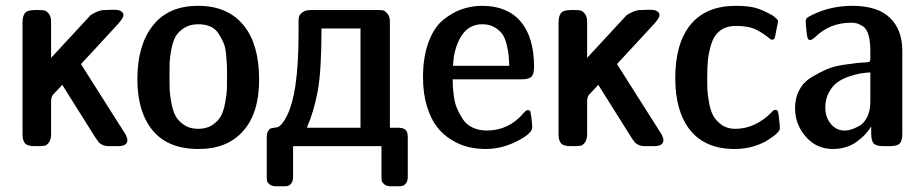

<svg xmlns="http://www.w3.org/2000/svg" viewBox="-20 -507 3204 666"><path d="M58.1 -41V-429.2Q58.1 -450.2 66.2 -461.2Q74.2 -472.2 101.1 -472.2H113.8Q126 -472.2 133.5 -470.7Q141.1 -469.2 149.2 -459.7Q157.2 -450.2 157.2 -431.2V-306.2Q284.2 -444.3 293.9 -454.1Q320.8 -472.2 341.8 -472.2H349.1Q352.1 -472.2 359.1 -472.7Q366.2 -473.1 370.1 -473.1H376Q408.2 -473.1 408.2 -453.1Q408.2 -446.3 392.1 -426.8Q264.2 -287.6 261.2 -285.2V-284.2L416 -40Q421.9 -27.8 421.9 -21Q421.9 0 389.2 0H359.9Q344.7 0 335.4 -4.4Q326.2 -8.8 322 -13.9Q317.9 -19 308.1 -34.2L195.8 -212.9Q189.9 -206.1 181.9 -197.5Q173.8 -189 170.9 -186Q168 -183.1 164.1 -178.5Q160.2 -173.8 159.7 -170.9Q159.2 -168 158.2 -164.6Q157.2 -161.1 157.2 -155.8V-42Q157.2 -22.9 149.7 -12.9Q142.1 -2.9 134.5 -1.5Q127 0 113.8 0H101.1Q74.2 0 66.2 -10.5Q58.1 -21 58.1 -41Z M456.5 -231.9Q456.5 -348.1 507.8 -415Q561 -486.8 667.5 -486.8Q771.5 -486.8 826.7 -417Q878.4 -352.1 878.9 -231.9Q878.9 -113.8 822.8 -51.8Q767.6 10.3 667.5 9.8Q563.5 9.8 509.8 -54.2Q456.5 -119.1 456.5 -231.9ZM767.6 -244.1Q767.6 -267.1 767.1 -280.5Q766.6 -293.9 764.2 -319.1Q761.7 -344.2 755.1 -359.1Q748.5 -374 738 -390.6Q727.5 -407.2 709.7 -415Q691.9 -422.9 667.5 -422.9Q638.7 -422.9 618.7 -409.9Q598.6 -397 589.1 -380.4Q579.6 -363.8 574.2 -335Q568.8 -306.2 568.4 -289.6Q567.9 -272.9 567.9 -243.9Q567.9 -214.8 568.4 -198Q568.8 -181.2 574.2 -151.6Q579.6 -122.1 589.1 -104.5Q598.6 -86.9 618.7 -73.5Q638.7 -60.1 667.7 -60.1Q696.8 -60.1 716.8 -73.5Q736.8 -86.9 746.3 -104.5Q755.9 -122.1 761.2 -151.6Q766.6 -181.2 767.1 -198Q767.6 -214.8 767.6 -244.1Z M905.3 -30.8Q905.3 -44.9 909.9 -52.5Q914.6 -60.1 918.9 -61.5Q923.3 -63 931.9 -64Q940.4 -64.9 942.4 -65.9Q958.5 -70.8 976.6 -107.9Q994.6 -145 1004.4 -208Q1015.6 -283.2 1015.6 -392.1V-432.1Q1015.6 -443.4 1017.6 -450.2Q1019.5 -457 1029.5 -464.6Q1039.6 -472.2 1058.6 -472.2H1289.6Q1301.8 -472.2 1308.1 -471.2Q1314.5 -470.2 1323.5 -460.2Q1332.5 -450.2 1332.5 -431.2V-64H1359.4Q1377.4 -64 1386 -57.4Q1394.5 -50.8 1394.5 -30.8V106Q1394.5 121.1 1388.4 128.7Q1382.3 136.2 1376.5 137.7Q1370.6 139.2 1359.4 139.2H1336.4Q1321.3 139.2 1313.2 132.6Q1305.2 126 1304.2 120.6Q1303.2 115.2 1303.2 104V0H996.6V106.9Q996.6 122.1 990 129.6Q983.4 137.2 977.3 138.2Q971.2 139.2 960.4 139.2H938.5Q923.3 139.2 915.3 132.6Q907.2 126 906.2 120.6Q905.3 115.2 905.3 104ZM1044.4 -64H1230.5V-408.2H1095.2Q1095.2 -263.2 1082.3 -192.1Q1069.3 -121.1 1044.4 -64Z M1447.3 -238.8Q1447.3 -308.6 1466.3 -360.4Q1485.4 -412.1 1517.3 -438Q1549.3 -463.9 1582.8 -475.3Q1616.2 -486.8 1652.3 -486.8Q1739.3 -486.8 1785.9 -432.4Q1832.5 -377.9 1832.5 -274.9Q1832.5 -249 1823 -240.5Q1813.5 -231.9 1788.6 -231.9H1550.3Q1550.3 -218.8 1550.8 -207.8Q1551.3 -196.8 1554.4 -172.9Q1557.6 -148.9 1565.4 -130.9Q1573.2 -112.8 1585.2 -94Q1597.2 -75.2 1618.9 -64.7Q1640.6 -54.2 1668.5 -54.2Q1745.6 -54.2 1797.4 -116.2Q1805.2 -125 1810.5 -125Q1817.4 -125 1818.8 -122.1Q1820.3 -119.1 1822.3 -105Q1823.2 -102.1 1823.2 -101.1Q1826.2 -74.2 1826.2 -64.9Q1826.2 -42 1763.2 -12.2Q1714.4 9.8 1664.6 9.8Q1633.8 9.8 1604.5 2.9Q1575.2 -3.9 1545.9 -22Q1516.6 -40 1495.6 -67.1Q1474.6 -94.2 1460.9 -138.4Q1447.3 -182.6 1447.3 -238.8ZM1551.3 -278.8H1746.6Q1745.6 -300.8 1744.4 -314.5Q1743.2 -328.1 1737.8 -351.1Q1732.4 -374 1723.4 -387.5Q1714.4 -400.9 1696.3 -411.9Q1678.2 -422.9 1653.3 -422.9Q1605.5 -422.9 1579.8 -381.3Q1554.2 -339.8 1551.3 -278.8Z M1917.5 -41V-429.2Q1917.5 -450.2 1925.5 -461.2Q1933.6 -472.2 1960.4 -472.2H1973.1Q1985.4 -472.2 1992.9 -470.7Q2000.5 -469.2 2008.5 -459.7Q2016.6 -450.2 2016.6 -431.2V-306.2Q2143.6 -444.3 2153.3 -454.1Q2180.2 -472.2 2201.2 -472.2H2208.5Q2211.4 -472.2 2218.5 -472.7Q2225.6 -473.1 2229.5 -473.1H2235.4Q2267.6 -473.1 2267.6 -453.1Q2267.6 -446.3 2251.5 -426.8Q2123.5 -287.6 2120.6 -285.2V-284.2L2275.4 -40Q2281.2 -27.8 2281.2 -21Q2281.2 0 2248.5 0H2219.2Q2204.1 0 2194.8 -4.4Q2185.5 -8.8 2181.4 -13.9Q2177.2 -19 2167.5 -34.2L2055.2 -212.9Q2049.3 -206.1 2041.3 -197.5Q2033.2 -189 2030.3 -186Q2027.3 -183.1 2023.4 -178.5Q2019.5 -173.8 2019 -170.9Q2018.6 -168 2017.6 -164.6Q2016.6 -161.1 2016.6 -155.8V-42Q2016.6 -22.9 2009 -12.9Q2001.5 -2.9 1993.9 -1.5Q1986.3 0 1973.1 0H1960.4Q1933.6 0 1925.5 -10.5Q1917.5 -21 1917.5 -41Z M2322.3 -236.8Q2322.3 -356.9 2375.7 -421.9Q2429.2 -486.8 2532.2 -486.8Q2577.1 -486.8 2603 -479Q2628.9 -471.2 2662.1 -452.1Q2678.2 -439 2679.2 -434.1Q2679.2 -432.1 2671.9 -397Q2668.9 -378.9 2666.5 -374Q2664.1 -369.1 2658.2 -369.1Q2653.3 -369.1 2644 -377.9Q2617.2 -398.9 2594 -408Q2570.8 -417 2533.2 -417Q2499 -417 2477.5 -400.4Q2456.1 -383.8 2447 -353.5Q2438 -323.2 2435.5 -298.1Q2433.1 -272.9 2433.1 -237.8Q2433.1 -213.9 2433.6 -198.5Q2434.1 -183.1 2439 -154.1Q2443.8 -125 2453.4 -106.9Q2462.9 -88.9 2482.4 -74.5Q2502 -60.1 2530.3 -60.1Q2599.1 -60.1 2656.2 -117.2Q2663.1 -126 2668.9 -126Q2675.8 -126 2678 -121.1Q2680.2 -116.2 2682.1 -98.1Q2685.1 -74.2 2685.1 -62Q2685.1 -56.2 2679 -49.1Q2672.9 -42 2664.1 -35.4Q2655.3 -28.8 2646.7 -23.4Q2638.2 -18.1 2631.8 -14.2L2625 -11.2Q2581.1 9.8 2527.8 9.8Q2427.7 9.8 2375 -54.2Q2322.3 -118.7 2322.3 -236.8Z M2737.8 -131.8Q2737.8 -167 2752.4 -194.6Q2767.1 -222.2 2793.9 -238.5Q2820.8 -254.9 2845.9 -265.9Q2871.1 -276.9 2905 -282Q2939 -287.1 2953.9 -288.6Q2968.8 -290 2987.8 -291Q2995.6 -292 2997.3 -294.4Q2999 -296.9 2999 -310.1V-330.1Q2999 -364.3 2992.4 -386.2Q2985.8 -408.2 2972.9 -416Q2960 -423.8 2951.9 -426Q2943.8 -428.2 2932.1 -428.2Q2857.9 -428.2 2807.1 -377.9Q2795.9 -368.2 2791 -368.2Q2784.2 -368.2 2782 -373.5Q2779.8 -378.9 2777.8 -397Q2774.9 -420.9 2774.9 -433.1Q2774.9 -440.9 2778.8 -444.6Q2782.7 -448.2 2798.8 -456.1Q2862.8 -486.8 2936 -486.8Q3023.9 -486.8 3066.9 -445.3Q3109.9 -403.8 3109.9 -331.1V-43.9Q3109.9 -18.1 3100.8 -9Q3091.8 0 3065.9 0H3045.9Q3019 0 3010.5 -9.5Q3002 -19 3002 -43.9V-68.8Q2985.8 -40 2951.4 -15.1Q2917 9.8 2869.1 9.8Q2812 9.8 2774.9 -33Q2737.8 -75.7 2737.8 -131.8ZM2842.8 -133.8Q2842.8 -100.6 2861.8 -77.4Q2880.9 -54.2 2910.2 -54.2Q2919.9 -54.2 2931.9 -57.6Q2943.8 -61 2960.4 -70.1Q2977.1 -79.1 2988 -101.1Q2999 -123 2999 -154.8V-255.9Q2981 -254.9 2963.9 -252Q2946.8 -249 2923.3 -241Q2899.9 -232.9 2883.3 -220.5Q2866.7 -208 2854.7 -185.3Q2842.8 -162.6 2842.8 -133.8Z"/></svg>

Font: CMU Sans Serif Demi Condensed
Style: DemiCondensed
Weight: 600
Width: 3
Version: Version 0.7.0